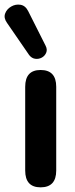

<svg xmlns="http://www.w3.org/2000/svg" viewBox="-45 -796 323 823"><path d="M129 7Q63 7 63 -65V-424Q63 -496 129 -496Q196 -496 196 -424V-65Q196 7 129 7ZM80 -560 -15 -698Q-30 -719 -23 -738Q-16 -757 3 -768Q22 -779 43 -775.5Q64 -772 76 -748L150 -601Q159 -584 153 -570Q147 -556 134 -549Q121 -542 106 -544Q91 -546 80 -560Z"/></svg>

Font: Chiron GoRound TC SB
Style: Regular
Weight: 500
Designer: Ryoko NISHIZUKA 西塚涼子 (kana, bopomofo & ideographs); Paul D. Hunt (Latin, Greek & Cyrillic); Sandoll Communications 산돌커뮤니
Foundry: Adobe
Version: Version 1.000;hotconv 1.1.1;makeotfexe 2.6.0